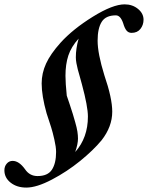

<svg xmlns="http://www.w3.org/2000/svg" viewBox="-109 -724 676 878"><path d="M11.2 133.8Q-31.7 133.8 -60.3 111.3Q-88.9 88.9 -88.9 54.7Q-88.9 36.6 -78.1 24.2Q-67.4 11.7 -51.3 11.7Q-22 11.7 5.4 49.8Q26.4 81.1 62.5 81.1Q109.4 81.1 128.4 52Q147.5 22.9 147.5 -29.3Q147.5 -51.3 139.6 -85.7Q131.8 -120.1 125 -141.6Q118.2 -163.1 104 -206.1Q81.5 -286.1 81.5 -342.3Q81.5 -389.2 101.6 -433.1Q121.6 -477.1 168 -528.8Q224.1 -590.8 315.4 -647.5Q406.7 -704.1 460.9 -704.1Q496.6 -704.1 522 -683.3Q547.4 -662.6 547.4 -633.8Q547.4 -609.9 533.2 -591.8Q519 -573.7 492.7 -573.7Q478.5 -573.7 469.7 -584.2Q460.9 -594.7 454.1 -618.2Q441.9 -653.8 420.9 -653.8Q374.5 -653.8 356 -624Q337.4 -594.2 337.4 -538.1Q337.4 -479.5 368.2 -379.9Q404.3 -274.9 404.3 -213.4Q404.3 -145 355.5 -82.5Q317.9 -37.1 257.6 12Q197.3 61 127.9 97.4Q58.6 133.8 11.2 133.8ZM247.6 -90.3Q247.6 -65.4 234.9 -28.8Q293 -94.2 293 -190.9Q293 -236.8 265.6 -338.4Q262.2 -351.6 256.1 -373Q250 -394.5 246.6 -407Q243.2 -419.4 240.5 -434.8Q237.8 -450.2 237.8 -461.9Q237.8 -502.4 250.5 -547.4Q216.8 -510.3 203.6 -470.2Q190.4 -430.2 190.4 -377.4Q190.4 -344.2 196.3 -286.6Q198.7 -279.3 209.5 -247.6Q220.2 -215.8 224.1 -202.4Q228 -189 235.1 -164.6Q242.2 -140.1 244.9 -122.6Q247.6 -105 247.6 -90.3Z"/></svg>

Font: Elstob 6pt
Style: Italic
Weight: 700
Italic angle: -20°
Designer: Peter S. Baker
Version: Version 1.015